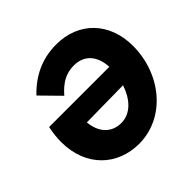

<svg xmlns="http://www.w3.org/2000/svg" viewBox="-179 -889 1082 1082"><g transform="rotate(-45 361.5 -348.5)"><path d="M531 -411H51C43 -373 39 -336 39 -304C39 -104 173 15 343 15C554 15 709 -178 709 -400C709 -586 588 -712 408 -712C296 -712 203 -668 126 -587L236 -475C285 -532 334 -558 394 -558C481 -558 526 -499 531 -411ZM220 -279 512 -283C486 -203 432 -139 355 -139C275 -139 227 -196 220 -279Z"/></g></svg>

Font: Fixel Text 20240404 ExtraBold
Style: Italic
Weight: 800
Width: 4
Italic angle: -10°
Designer: AlfaBravo + MacPaw
Foundry: Kyrylo Tkachov, Marchela Mozhyna, Serhii Makarenko, Maria Weinstein, Zakhar Kryvoshyya
Version: Version 1.211;Glyphs 3.2 (3225)